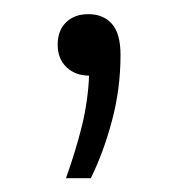

<svg xmlns="http://www.w3.org/2000/svg" viewBox="-20 -104 258 278"><path d="M75.5 154Q90 113.5 98.8 77.5Q107.5 41.5 109 5.5Q89 5.5 76.2 -6.8Q63.5 -19 63.5 -39.5Q63.5 -59.5 75.5 -71.5Q87.5 -83.5 108 -83.5Q129.5 -83.5 142 -69.5Q154.5 -55.5 154.5 -24.5Q154.5 24.5 142.2 70.5Q130 116.5 111.5 154Z"/></svg>

Font: Encode Sans Lt
Style: Regular
Weight: 300
Designer: Multiple Designers
Foundry: Impallari Type
Version: Version 3.002; ttfautohint (v1.8.3) -l 8 -r 50 -G 200 -x 14 